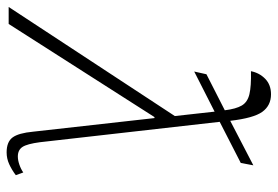

<svg xmlns="http://www.w3.org/2000/svg" viewBox="-176 -666 818 565"><g transform="rotate(90 232.5 -383.0)"><path d="M-30 0 291 -489 278 -606 160 -546 168 -582 274 -636Q270 -669 260 -686Q250 -703 226.5 -708.5Q203 -714 159 -713Q164 -738 181.5 -755Q199 -772 227 -772Q260 -772 278.5 -746.5Q297 -721 305 -652L436 -720L429 -683L308 -621L368 -92Q373 -54 382 -40.5Q391 -27 410 -27Q421 -27 434 -31.5Q447 -36 457 -43L465 -21Q449 -9 432.5 -1.5Q416 6 398 6Q367 6 354 -11.5Q341 -29 337 -72L297 -429H294L20 0Z"/></g></svg>

Font: Noto Serif ExtraLight
Style: Italic
Weight: 200
Italic angle: -12°
Designer: Monotype Design Team
Foundry: Monotype Imaging Inc.
Version: Version 2.014; ttfautohint (v1.8.4.7-5d5b)